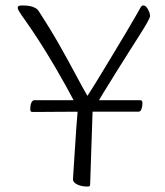

<svg xmlns="http://www.w3.org/2000/svg" viewBox="-20 -672 606 705"><path d="M301 13Q292 13 283 11.5Q274 10 266 6.5Q258 3 253 -2Q248 -7 248 -14Q248 -18 250 -46.5Q252 -75 254.5 -116Q257 -157 260 -199.5Q263 -242 266 -275Q221 -360 185.5 -420.5Q150 -481 124 -521Q98 -561 81.5 -584.5Q65 -608 58 -618Q54 -624 49.5 -631.5Q45 -639 45 -643Q45 -648 48.5 -650Q52 -652 62 -652Q67 -652 75.5 -651.5Q84 -651 93 -649Q102 -647 110 -642.5Q118 -638 123 -630Q164 -567 198 -507Q232 -447 258 -398Q284 -349 301 -320Q320 -349 344 -388.5Q368 -428 393 -469.5Q418 -511 440.5 -548.5Q463 -586 478 -612.5Q493 -639 497 -646Q499 -649 501 -650.5Q503 -652 506 -652Q513 -652 518.5 -645Q524 -638 527.5 -629Q531 -620 531 -614Q531 -611 529 -606Q527 -601 521 -590Q511 -572 492.5 -543Q474 -514 451.5 -478.5Q429 -443 405 -404.5Q381 -366 359 -330Q337 -294 320 -264Q318 -197 315.5 -130Q313 -63 311 5Q311 9 309.5 11Q308 13 301 13ZM98 -261Q94 -261 92.5 -264Q91 -267 91 -271Q91 -285 95 -294.5Q99 -304 106 -304H495Q499 -304 501 -301.5Q503 -299 503 -294Q503 -281 499.5 -271.5Q496 -262 489 -262Q488 -262 459.5 -262Q431 -262 386.5 -262Q342 -262 293 -262Q245 -262 200.5 -261.5Q156 -261 127.5 -261Q99 -261 98 -261Z"/></svg>

Font: Briem Hand Thin
Style: Regular
Weight: 100
Designer: Gunnlaugur SE Briem, Eben Sorkin
Foundry: Sorkin Type Co.
Version: Version 1.003